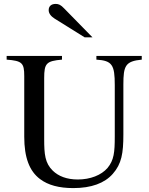

<svg xmlns="http://www.w3.org/2000/svg" viewBox="-20 -948 762 982"><path d="M453 -757 308 -905C291 -923 280 -928 265 -928C243 -928 229 -917 229 -896C229 -880 240 -865 259 -853L413 -757ZM705 -662H473V-643C554 -638 567 -616 567 -513V-250C567 -169 563 -129 530 -89C498 -52 442 -30 378 -30C321 -30 279 -47 250 -75C210 -114 206 -159 206 -237V-549C206 -624 217 -636 297 -643V-662H14V-643C93 -637 104 -626 104 -559V-249C104 -143 130 -73 185 -32C226 -1 282 14 355 14C447 14 515 -11 557 -59C602 -110 611 -164 611 -261V-516C611 -611 621 -635 705 -643Z"/></svg>

Font: STIX Math
Style: Regular
Weight: 400
Designer: MicroPress Inc., with final additions and corrections provided by Coen Hoffman, Elsevier (retired)
Version: Version 1.1.0